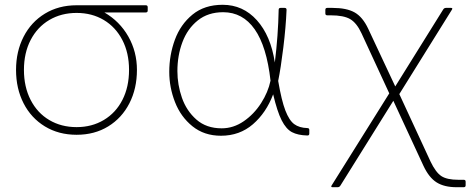

<svg xmlns="http://www.w3.org/2000/svg" viewBox="-20 -539 1980 802"><path d="M552 -247Q552 -169 520.5 -107.5Q489 -46 432 -11Q375 24 300 24Q225 24 167.5 -11Q110 -46 78.5 -107.5Q47 -169 47 -247Q47 -324 78.5 -385.5Q110 -447 167.5 -482Q225 -517 300 -517H589Q597 -517 597 -509V-495Q597 -487 589 -487H416Q480 -450 516 -386.5Q552 -323 552 -247ZM300 -8Q364 -8 414 -38Q464 -68 491.5 -122Q519 -176 519 -247Q519 -318 491 -372Q463 -426 413.5 -455.5Q364 -485 300 -485Q236 -485 186 -455.5Q136 -426 108 -372Q80 -318 80 -247Q80 -176 108 -121.5Q136 -67 186 -37.5Q236 -8 300 -8Z M1121 -145Q1092 -68 1036.5 -20Q981 28 903 28Q833 28 784 -11.5Q735 -51 711 -112.5Q687 -174 687 -239Q687 -309 710.5 -373Q734 -437 784 -478Q834 -519 910 -519Q995 -519 1053 -454.5Q1111 -390 1128 -278Q1142 -392 1144 -498Q1144 -506 1152 -506H1169Q1177 -506 1177 -498Q1174 -426 1163.5 -340.5Q1153 -255 1142 -201Q1156 -119 1172 -77.5Q1188 -36 1209 -20.5Q1230 -5 1264 -4Q1272 -4 1272 4V19Q1272 27 1264 27Q1224 26 1199.5 13Q1175 0 1156.5 -36.5Q1138 -73 1121 -145ZM912 -488Q849 -488 806 -453.5Q763 -419 742 -363Q721 -307 721 -242Q721 -185 740 -130.5Q759 -76 800.5 -39.5Q842 -3 906 -3Q955 -3 998 -32.5Q1041 -62 1070.5 -108Q1100 -154 1110 -202Q1094 -345 1044 -416.5Q994 -488 912 -488Z M1749 154 1623 -118 1402 236Q1398 243 1390 243H1369Q1361 243 1365 236L1606 -149L1490 -400Q1470 -443 1443 -459Q1416 -475 1361 -475H1347Q1339 -475 1339 -483V-498Q1339 -506 1347 -506H1369Q1428 -506 1461.5 -487Q1495 -468 1518 -419L1631 -178L1831 -499Q1835 -506 1843 -506H1864Q1872 -506 1868 -499L1648 -146L1778 135Q1800 181 1823.5 196.5Q1847 212 1895 212H1917Q1925 212 1925 220V235Q1925 243 1917 243H1887Q1836 243 1804 223Q1772 203 1749 154Z"/></svg>

Font: LINE Seed JP_TTF Thin
Style: Regular
Weight: 250
Designer: LY Corporation & Fontrix & Fontworks
Version: Version 1.008